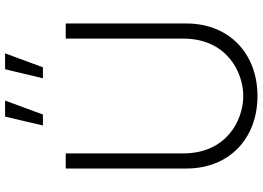

<svg xmlns="http://www.w3.org/2000/svg" viewBox="-156 -836 1008 736"><g transform="rotate(-90 348.0 -468.0)"><path d="M235 -807.5 269 -952.5H330.5L277 -807.5ZM416 -807.5 450.5 -952.5H511.5L458 -807.5ZM348 15C510.5 15 626 -93.5 626 -257.5V-720H568V-269.5C568 -105.5 442.5 -39.5 348 -39.5C253.5 -39.5 128 -105 128 -269.5V-720H70V-257.5C70 -93 185.5 15 348 15Z"/></g></svg>

Font: Hauora Light
Style: Regular
Weight: 300
Designer: Wayne Shih
Foundry: WCYS
Version: Version 1.001;hotconv 1.0.109;makeotfexe 2.5.65596